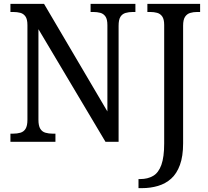

<svg xmlns="http://www.w3.org/2000/svg" viewBox="-20 -734 1077 994"><path d="M697 240V193H706Q745 193 773 176.5Q801 160 815.5 119.5Q830 79 830 9V-605Q830 -634 820 -648.5Q810 -663 793.5 -667.5Q777 -672 758 -672H743V-714H1016V-672H1001Q981 -672 964.5 -667Q948 -662 938 -647Q928 -632 928 -601V8Q928 75 911.5 120Q895 165 866 191Q837 217 798 228.5Q759 240 715 240ZM34 0V-42H47Q69 -42 86 -47Q103 -52 112.5 -67.5Q122 -83 122 -114V-604Q122 -634 112 -648.5Q102 -663 85.5 -667.5Q69 -672 48 -672H34V-714H208L536 -157V-604Q536 -634 526 -648.5Q516 -663 499.5 -667.5Q483 -672 463 -672H449V-714H681V-672H668Q647 -672 630 -667Q613 -662 603.5 -647Q594 -632 594 -600V0H526L179 -583V-114Q179 -83 188.5 -67.5Q198 -52 215 -47Q232 -42 253 -42H267V0Z"/></svg>

Font: Noto Serif SemiCondensed
Style: Regular
Weight: 400
Width: 4
Designer: Monotype Design Team
Foundry: Monotype Imaging Inc.
Version: Version 2.013